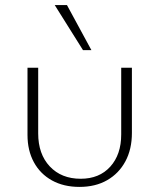

<svg xmlns="http://www.w3.org/2000/svg" viewBox="-20 -728 626 754"><path d="M292 6Q230 6 184 -19.5Q138 -45 113 -91Q88 -137 88 -198V-462H130V-204Q130 -123 175.5 -74.5Q221 -26 297 -26Q370 -26 413 -73.5Q456 -121 456 -200V-462H498V-206Q498 -142 472.5 -94.5Q447 -47 401 -20.5Q355 6 292 6ZM306 -531 195 -708H243L339 -531Z"/></svg>

Font: Ysabeau SC ExtraLight
Style: Regular
Weight: 250
Designer: Christian Thalmann (Catharsis Fonts)
Version: Version 2.001;gftools[0.9.30]; featfreeze: smcp